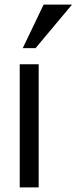

<svg xmlns="http://www.w3.org/2000/svg" viewBox="-20 -816 333 836"><path d="M293.5 -795.9 134.8 -606.4H79.1L169.9 -795.9ZM148.4 -536.1V0H65.9V-536.1Z"/></svg>

Font: Oxygen-Regular
Style: Regular
Weight: 400
Designer: Vernon Adams
Foundry: Vernon Adams
Version: Version Release 0.2.3 webfont; ttfautohint (v0.93.3-1d66) -l